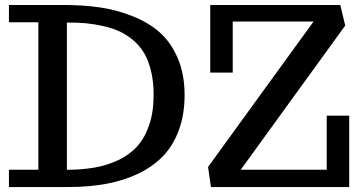

<svg xmlns="http://www.w3.org/2000/svg" viewBox="-20 -755 1469 775"><path d="M16.1 0V-69.8H134.8V-665H16.1V-734.9H236.8Q315.9 -734.9 383.5 -725.1Q451.2 -715.3 515.6 -689.5Q580.1 -664.1 625.2 -623.8Q670.4 -583.5 697.8 -519.5Q725.1 -454.6 725.1 -372.1Q725.1 -293.9 702.6 -231.7Q680.2 -169.4 639.6 -126.5Q598.6 -83.5 539.8 -54.9Q481 -26.4 410.2 -13.2Q339.4 0 254.9 0ZM250 -69.8Q311.5 -69.8 361.6 -78.6Q411.6 -87.4 457 -108.4Q502.4 -129.9 533.2 -163.6Q564 -197.3 582 -250Q600.1 -302.2 600.1 -372.1Q600.1 -423.8 590.1 -466.3Q580.1 -508.8 563 -538.6Q545.4 -568.8 519.3 -591.3Q493.2 -613.8 464.4 -627.4Q435.1 -641.1 398.4 -649.4Q361.8 -657.7 326.7 -661.1Q291.5 -664.1 250 -664.1ZM831.5 0 819.8 -81.1 1245.6 -668H919.4V-461.9H828.6V-734.9H1353.5L1373.5 -651.9L951.7 -69.8H1298.8V-288.1H1389.6V0Z"/></svg>

Font: Trocchi
Style: Regular
Weight: 400
Designer: Vernon Adams
Foundry: Vernon Adams
Version: Version 1.101; ttfautohint (v1.8.4.7-5d5b);gftools[0.9.27]